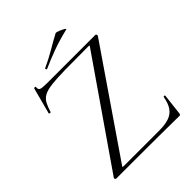

<svg xmlns="http://www.w3.org/2000/svg" viewBox="-219 -906 1031 1031"><g transform="rotate(-45 296.5 -390.5)"><path d="M54 -13 460 -600Q464 -605 463 -606.5Q462 -608 455 -608Q349 -608 281 -607Q213 -606 173.5 -601Q134 -596 114 -584.5Q94 -573 83.5 -553.5Q73 -534 63 -502Q62 -499 56 -500.5Q50 -502 51 -504L91 -655Q92 -657 98 -656Q104 -655 103 -653Q100 -635 111 -630Q122 -625 160 -625Q220 -625 307 -625Q394 -625 525 -625Q530 -625 532 -620.5Q534 -616 532 -612L131 -27Q127 -22 128 -20.5Q129 -19 136 -19Q224 -19 292.5 -19Q361 -19 404 -19Q451 -19 480.5 -29.5Q510 -40 526.5 -64.5Q543 -89 550 -130Q551 -132 556 -132Q561 -132 561 -130L547 -8Q547 -5 545 -1.5Q543 2 538 2Q464 1 381.5 0.5Q299 0 216.5 0Q134 0 60 0Q56 0 53.5 -4.5Q51 -9 54 -13ZM214 -679Q210 -677 208 -682.5Q206 -688 209 -689Q259 -712 299.5 -736Q340 -760 381 -782Q384 -784 395 -780.5Q406 -777 417.5 -771.5Q429 -766 435 -761.5Q441 -757 436 -756Q369 -740 317 -721Q265 -702 214 -679Z"/></g></svg>

Font: Cormorant Garamond Light Light
Style: Regular
Weight: 300
Version: Version 4.001